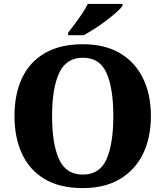

<svg xmlns="http://www.w3.org/2000/svg" viewBox="-20 -951 845 981"><path d="M403 10Q286 10 208.5 -36Q131 -82 92.5 -165Q54 -248 54 -359Q54 -470 92.5 -552Q131 -634 209 -679.5Q287 -725 404 -725Q515 -725 592.5 -679.5Q670 -634 710.5 -551.5Q751 -469 751 -358Q751 -247 710.5 -164.5Q670 -82 592.5 -36Q515 10 403 10ZM403 -59Q490 -59 524.5 -138Q559 -217 559 -358Q559 -499 524.5 -577.5Q490 -656 404 -656Q318 -656 282 -577.5Q246 -499 246 -358Q246 -217 281.5 -138Q317 -59 403 -59ZM328 -784Q343 -803 362.5 -829Q382 -855 400 -882Q418 -909 429 -931H606V-921Q597 -908 574.5 -888Q552 -868 523 -846Q494 -824 463.5 -804.5Q433 -785 408 -771H328Z"/></svg>

Font: Noto Serif Lao ExtraBold
Style: Regular
Weight: 800
Designer: Monotype Design Team
Foundry: Monotype Imaging Inc.
Version: Version 2.003; ttfautohint (v1.8.4.7-5d5b)